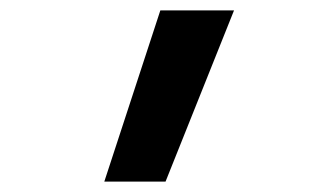

<svg xmlns="http://www.w3.org/2000/svg" viewBox="-20 -792 640 370"><path d="M181 -442 289 -772H431L299 -442Z"/></svg>

Font: Iosevka Plex Etoile
Style: Bold
Weight: 700
Designer: Belleve Invis
Foundry: Belleve Invis
Version: Version 25.1.1; ttfautohint (v1.8.4)